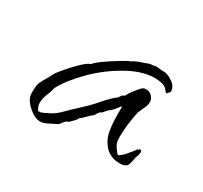

<svg xmlns="http://www.w3.org/2000/svg" viewBox="-57 -474 343 325"><g transform="rotate(30 115.0 -311.5)"><path d="M46 -222Q35 -222 22.5 -233.5Q10 -245 10 -256V-261Q10 -277 15 -282V-283L23 -297Q27 -305 28 -306Q30 -309 38.5 -319Q47 -329 57 -338.5Q67 -348 72 -349Q77 -355 88.5 -363Q100 -371 111.5 -378Q123 -385 128 -387H129Q132 -390 140.5 -393Q149 -396 152 -397Q158 -400 165 -400Q167 -401 172 -401Q174 -401 176.5 -400.5Q179 -400 181 -400H187Q195 -399 204 -392.5Q213 -386 213 -376L212 -375Q211 -374 211.5 -373Q212 -372 211 -374Q211 -374 211 -374Q211 -374 211 -374L208 -370L205 -372Q201 -379 193.5 -381Q186 -383 178 -383Q154 -383 125.5 -367Q97 -351 73.5 -327.5Q50 -304 39 -283L37 -275Q34 -268 32 -262Q30 -256 30 -248Q30 -243 35 -235L36 -236H40L47 -239Q50 -241 53 -242Q56 -243 58 -245L60 -246Q63 -248 65.5 -250Q68 -252 70 -254L73 -257Q84 -268 94.5 -277.5Q105 -287 114 -297Q119 -303 126.5 -311Q134 -319 140 -323L145 -330Q149 -331 150 -333.5Q151 -336 155 -342Q160 -348 164.5 -353.5Q169 -359 173 -359H176Q182 -359 186.5 -354Q191 -349 191 -343Q191 -339 189.5 -335Q188 -331 186 -327Q185 -325 184 -322.5Q183 -320 182 -318Q179 -303 177.5 -291.5Q176 -280 176 -266Q176 -257 179 -251.5Q182 -246 188 -239H190Q196 -243 199.5 -247Q203 -251 207 -256Q209 -258 213 -264H215Q215 -264 216 -266Q220 -266 220 -262Q220 -260 219.5 -258.5Q219 -257 219 -255Q218 -254 218 -253Q218 -252 217 -251Q216 -243 213.5 -235.5Q211 -228 198 -228Q181 -228 170 -239Q159 -251 156.5 -266Q154 -281 154 -296V-314Q151 -311 148.5 -307.5Q146 -304 143 -301Q140 -298 138 -297Q132 -291 130 -288L128 -287Q127 -287 124 -283Q121 -279 121 -278L119 -276Q117 -275 114 -272Q111 -269 108 -266Q103 -261 101 -260Q100 -257 96 -253Q92 -249 90 -247L89 -246Q85 -245 82 -241.5Q79 -238 76 -234L70 -231Q64 -228 58 -225Q52 -222 46 -222Z"/></g></svg>

Font: Qwitcher Grypen
Style: Regular
Weight: 400
Designer: Robert E. Leuschke
Foundry: Robert E. Leuschke
Version: Version 1.100; ttfautohint (v1.8.3)